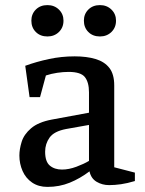

<svg xmlns="http://www.w3.org/2000/svg" viewBox="-20 -722 567 753"><path d="M166 11Q131 11 106 -6Q81 -23 68.5 -51.5Q56 -80 56 -112Q56 -137 65 -166Q74 -195 102 -219Q130 -243 183 -253L329 -280V-360Q329 -399 313 -419.5Q297 -440 249 -440Q228 -440 204.5 -436.5Q181 -433 160 -426L137 -341H96L79 -464Q123 -480 172 -490.5Q221 -501 273 -501Q320 -501 355 -490.5Q390 -480 409 -455.5Q428 -431 428 -387V-66L509 -45V-12Q479 -3 454.5 0.5Q430 4 408 4Q381 4 359 -9Q337 -22 331 -50Q294 -22 253.5 -5.5Q213 11 166 11ZM223 -57Q250 -57 279.5 -68Q309 -79 329 -91V-232L239 -216Q192 -207 174.5 -182.5Q157 -158 157 -127Q157 -88 175.5 -72.5Q194 -57 223 -57ZM166 -579Q138 -579 120.5 -596.5Q103 -614 103 -641Q103 -667 120.5 -684.5Q138 -702 166 -702Q193 -702 211 -684.5Q229 -667 229 -641Q229 -614 211 -596.5Q193 -579 166 -579ZM372 -579Q344 -579 326.5 -596.5Q309 -614 309 -641Q309 -667 326.5 -684.5Q344 -702 372 -702Q399 -702 417 -684.5Q435 -667 435 -641Q435 -614 417 -596.5Q399 -579 372 -579Z"/></svg>

Font: Manuale Medium
Style: Regular
Weight: 500
Designer: Eduardo Tunni / Pablo Cosgaya
Foundry: Eduardo Tunni / Pablo Cosgaya
Version: Version 1.002